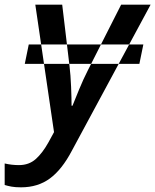

<svg xmlns="http://www.w3.org/2000/svg" viewBox="-102 -561 664 821"><path d="M4 -288 21 -371H511L494 -288ZM-12 240Q60 240 111.5 202Q163 164 205 84L542 -541H416L274 -261Q255 -224 236.5 -179Q218 -134 208 -109H204Q204 -140 202 -190Q200 -240 195 -281L164 -541H49L129 4L105 48Q80 93 51 119Q22 145 -21 145Q-52 145 -82 138V230Q-69 234 -53 237Q-37 240 -12 240Z"/></svg>

Font: Noto Sans UI Medium
Style: Italic
Weight: 500
Italic angle: -12°
Designer: Monotype Design Team
Foundry: Monotype Imaging Inc.
Version: Version 1.901